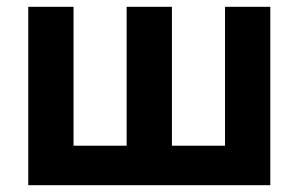

<svg xmlns="http://www.w3.org/2000/svg" viewBox="-20 -544 877 564"><path d="M63 0V-524H196V-116H352V-524H485V-116H641V-524H774V0Z"/></svg>

Font: IngvarSans
Style: Bold
Weight: 700
Version: Version 3.000